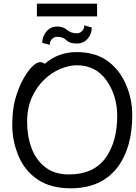

<svg xmlns="http://www.w3.org/2000/svg" viewBox="-20 -1003 741 1047"><path d="M354 -51.8Q495.1 -51.8 560.1 -147.9Q619.1 -235.8 619.1 -371.1Q619.1 -481 561 -564Q502.9 -647 398.9 -647Q356.9 -647 309.6 -627.4Q262.2 -607.9 221.2 -568.8Q180.2 -529.8 154.1 -472.4Q127.9 -415 127.9 -337.9Q127.9 -259.8 152.3 -194.8Q176.8 -129.9 227.3 -90.8Q277.8 -51.8 354 -51.8ZM366.2 23.9Q257.3 23.9 186.3 -23.4Q115.2 -70.8 81.1 -152.3Q46.9 -233.9 46.9 -319.8Q46.9 -404.8 63.5 -463.9Q80.1 -522.9 104.5 -567.9Q128.9 -612.8 154.1 -638.4Q179.2 -664.1 198.2 -664.1Q216.3 -664.1 224.1 -654.8Q297.4 -718.8 397.2 -719Q497.1 -719.2 563.5 -672.6Q629.9 -626 665.5 -545.4Q701.2 -464.8 701.2 -375Q701.2 -198.2 621.1 -90.8Q532.2 23.9 366.2 23.9ZM509.3 -982.9V-913.6H181.2V-982.9ZM439.9 -864.7 480.5 -853Q480.5 -817.4 457.8 -791.5Q435.1 -765.6 399.4 -765.6Q359.9 -765.6 341.8 -783.9Q323.7 -802.2 291.5 -802.2Q274.4 -802.2 262.9 -789.8Q251.5 -777.3 251.5 -758.8L210.4 -769Q210.4 -803.7 233.2 -831.1Q255.9 -858.4 291.5 -858.4Q324.2 -858.4 346.2 -839.8Q368.2 -821.3 399.4 -821.3Q415.5 -821.3 427.7 -834Q439.9 -846.7 439.9 -864.7Z"/></svg>

Font: LXGW WenKai Screen R
Style: Regular
Weight: 400
Designer: Fontworks Inc.
Version: Version 1.235;May 31, 2022